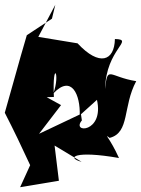

<svg xmlns="http://www.w3.org/2000/svg" viewBox="-21 -772 591 802"><path d="M196 -694 91 -625 66 -539C43 -459 22 -380 -1 -301C36 -229 71 -156 105 -82L63 10L225 -17L207 -164L320 -96C254 -113 289 -145 476 -112C437 -198 410 -216 437 -196C522 -218 491 -327 548 -433C434 -451 428 -502 418 -400C421 -568 544 -607 459 -609C457 -517 394 -493 303 -591L139 -618L210 -752ZM384 -355C415 -217 275 -214 321 -269L317 -296L142 -213L234 -333L174 -366L204 -367C197 -526 232 -465 202 -382C278 -462 315 -376 312 -290Z"/></svg>

Font: Asimov Silicon
Style: Regular
Weight: 400
Designer: Google
Version: Version 2.000980; 2014